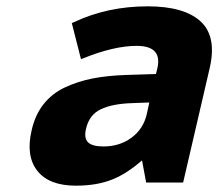

<svg xmlns="http://www.w3.org/2000/svg" viewBox="-20 -577 690 607"><path d="M214 -507Q320 -557 447 -557Q562 -557 614 -509.5Q666 -462 643 -362L559 0H442L429 -70Q381 -28 336 -10Q287 10 220 10Q135 10 98 -37Q61 -84 80 -165Q91 -214 118 -248Q145 -282 186 -301Q227 -320 273 -329Q319 -338 379 -340L473 -343L477 -359Q495 -432 412 -432Q341 -432 244 -393L236 -390L207 -504ZM252 -170Q245 -141 258 -127.5Q271 -114 307 -114Q358 -114 395.5 -141.5Q433 -169 444 -216L452 -253L398 -251Q335 -249 298.5 -231.5Q262 -214 252 -170Z"/></svg>

Font: Passageway
Style: BdIt
Weight: 700
Foundry: Ascender Corporation
Version: Version 1.11